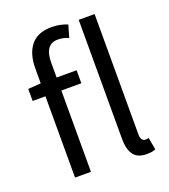

<svg xmlns="http://www.w3.org/2000/svg" viewBox="-135 -821 817 930"><g transform="rotate(-20 273.5 -356.0)"><path d="M96 0V-419H30V-481L96 -486V-563Q96 -637 130.5 -680.5Q165 -724 238 -724Q261 -724 282 -719.5Q303 -715 319 -708L301 -645Q274 -657 246 -657Q178 -657 178 -563V-486H281V-419H178V0ZM461 12Q415 12 394.5 -16.5Q374 -45 374 -98V-712H456V-92Q456 -73 463 -64.5Q470 -56 479 -56Q483 -56 486.5 -56.5Q490 -57 497 -58L508 4Q500 8 489 10Q478 12 461 12Z"/></g></svg>

Font: .
Style: 
Weight: 400
Designer: Paul D. Hunt, Dalton Maag
Foundry: Dalton Maag Ltd
Version: Version 1.200